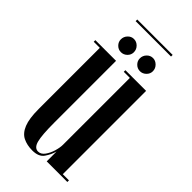

<svg xmlns="http://www.w3.org/2000/svg" viewBox="-230 -771 836 836"><g transform="rotate(45 188.0 -353.0)"><path d="M159.5 11Q126.5 11 102 -1.2Q77.5 -13.5 64.5 -45.5Q51.5 -77.5 51.5 -136.5V-513H14V-523H141.5V-143.5Q141.5 -65.5 149.8 -34.5Q158 -3.5 180.5 -3.5Q198 -3.5 210.5 -20.8Q223 -38 229.8 -61Q236.5 -84 236.5 -101.5V-513H199V-523H326.5V-10H364.5V0H237.5V-60.5Q230.5 -35 214.5 -12Q198.5 11 159.5 11ZM247 -564.5Q230.5 -564.5 218.8 -576.2Q207 -588 207 -604Q207 -621 218.8 -633.2Q230.5 -645.5 247 -645.5Q262.5 -645.5 274.8 -633.2Q287 -621 287 -604Q287 -588 274.8 -576.2Q262.5 -564.5 247 -564.5ZM129.5 -564.5Q113.5 -564.5 101.8 -576.2Q90 -588 90 -604Q90 -621 101.8 -633.2Q113.5 -645.5 129.5 -645.5Q146 -645.5 158 -633.2Q170 -621 170 -604Q170 -588 158 -576.2Q146 -564.5 129.5 -564.5ZM79.5 -705.5V-715.5H297.5V-705.5Z"/></g></svg>

Font: Imbue 100pt Medium
Style: Regular
Weight: 500
Designer: Tyler Finck
Foundry: Etcetera Type Company
Version: Version 1.102; ttfautohint (v1.8.3)